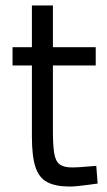

<svg xmlns="http://www.w3.org/2000/svg" viewBox="-20 -673 391 704"><path d="M236 11Q184 11 153.5 -5Q123 -21 110 -60.5Q97 -100 97 -172V-433H26V-500H97V-653H174V-500H331V-433H174V-195Q174 -142 178.5 -112.5Q183 -83 198 -71Q213 -59 245 -59Q255 -59 271 -60Q287 -61 303.5 -62.5Q320 -64 333 -65L338 0Q324 2 305 4.5Q286 7 267.5 9Q249 11 236 11Z"/></svg>

Font: Cairo
Style: Regular
Weight: 400
Designer: Mohamed Gaber, Accademia di Belle Arti di Urbino
Foundry: Kief Type Foundry, Accademia di Belle Arti di Urbino
Version: Version 3.120